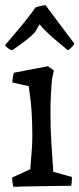

<svg xmlns="http://www.w3.org/2000/svg" viewBox="-22 -718 307 742"><path d="M30 4Q27 -5 26 -14Q25 -23 25 -32L95 -64Q97 -93 100 -127.5Q103 -162 103 -193Q103 -239 100 -286.5Q97 -334 89 -385L26 -399Q26 -418 32 -437L163 -462L186 -446L179 -412Q173 -348 173 -280Q173 -223 176.5 -166Q180 -109 184 -54L256 -34Q256 -27 255.5 -17.5Q255 -8 253 0Q240 0 209.5 0.5Q179 1 143 1.5Q107 2 76 2.5Q45 3 30 4ZM30 -527 26 -524Q19 -524 8.5 -532Q-2 -540 -2 -544Q12 -561 34 -586.5Q56 -612 78 -639.5Q100 -667 114 -688Q116 -690 125 -692.5Q134 -695 143 -696.5Q152 -698 154 -698L228 -599L265 -550Q265 -546 255.5 -536Q246 -526 240 -524Q226 -536 204.5 -553.5Q183 -571 163 -590Q143 -609 131 -624L114 -595Q101 -580 78 -562Q55 -544 30 -527Z"/></svg>

Font: Labrada
Style: Regular
Weight: 400
Designer: Mercedes Jáuregui
Foundry: Omnibus-Type Team
Version: Version 1.000; ttfautohint (v1.8.4.7-5d5b)